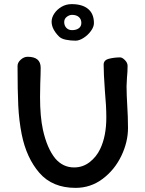

<svg xmlns="http://www.w3.org/2000/svg" viewBox="-20 -908 703 930"><path d="M266 -731Q230 -767 230 -803Q230 -823 243 -842.5Q256 -862 278 -875Q300 -888 327 -888Q379 -888 407 -864.5Q435 -841 435 -796Q435 -778 420.5 -758Q406 -738 385 -724.5Q364 -711 346 -711Q322 -711 299.5 -715.5Q277 -720 266 -731ZM291 -801Q291 -784 301.5 -773Q312 -762 329 -762Q349 -762 361.5 -771Q374 -780 374 -797Q374 -815 362 -825.5Q350 -836 329 -836Q316 -836 303.5 -826.5Q291 -817 291 -801ZM114 -633Q96 -633 80.5 -619Q65 -605 65 -589Q65 -468 68.5 -396Q72 -324 85 -258Q108 -143 171 -70.5Q234 2 346 2Q419 2 477 -41.5Q535 -85 567.5 -152.5Q600 -220 600 -288Q600 -319 599 -343Q598 -367 597 -384Q593 -452 593 -490Q593 -502 595 -532Q598 -559 598 -589Q598 -604 585 -617Q572 -630 562 -630Q534 -630 508 -623.5Q482 -617 482 -595Q482 -553 488 -469Q495 -394 495 -339Q495 -248 465 -186Q447 -148 414 -122.5Q381 -97 339 -97Q285 -97 248 -140Q208 -189 188 -279Q174 -343 174 -438L175 -503Q177 -551 177 -580Q177 -633 114 -633Z"/></svg>

Font: Itim
Style: Regular
Weight: 400
Designer: Suppakit Chalermlarp
Version: Version 1.002g